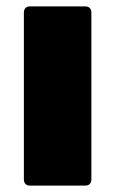

<svg xmlns="http://www.w3.org/2000/svg" viewBox="-20 -583 362 603"><path d="M55 -543V-20C55 -7 62 0 75 0H247C260 0 267 -7 267 -20V-543C267 -556 260 -563 247 -563H75C62 -563 55 -556 55 -543Z"/></svg>

Font: Malmofest Black-Rounded
Style: Regular
Weight: 800
Designer: Jonny Pinhorn (Poppins), Kolossal
Version: Version 1.004;Glyphs 3.1.2 (3151)